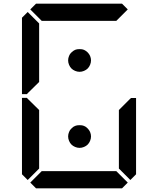

<svg xmlns="http://www.w3.org/2000/svg" viewBox="-20 -1020 856 1040"><path d="M354 -717Q358 -728 367 -736Q376 -745 387 -750Q396 -754 411 -754Q426 -754 435 -750Q446 -745 455 -736Q463 -728 468 -717Q473 -705 473 -693Q473 -681 468 -669Q463 -657 455 -649Q447 -641 435 -636Q423 -631 411 -631Q399 -631 387 -636Q375 -641 367 -649Q359 -657 354 -669Q349 -681 349 -693Q349 -705 354 -717ZM354 -305Q358 -316 367 -324Q376 -334 387 -338Q396 -342 411 -342Q426 -342 435 -338Q446 -334 455 -324Q463 -316 468 -305Q473 -293 473 -281Q473 -269 468 -257Q463 -245 455 -237Q447 -229 435 -224Q423 -219 411 -219Q399 -219 387 -224Q375 -229 367 -237Q359 -245 354 -257Q349 -269 349 -281Q349 -293 354 -305ZM130 -515 126 -510H99V-924L130 -955L192 -893V-576ZM144 -969 175 -1000H641L672 -969L610 -907H206ZM130 -45 99 -76V-490H126L130 -485L192 -424V-107ZM685 -485 690 -489H717V-76L686 -45L624 -107V-424ZM672 -31 641 0H175L144 -31L206 -93H610Z"/></svg>

Font: seg115
Style: Regular
Weight: 400
Designer: Keshikan(Twitter:@keshinomi_88pro)
Version: seg115 Version 0.46